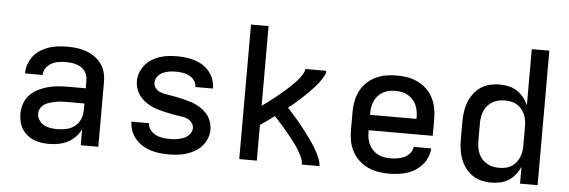

<svg xmlns="http://www.w3.org/2000/svg" viewBox="-48 -886 3097 1045"><g transform="rotate(5 1500.0 -363.5)"><path d="M247 8Q226 8 204.5 5Q183 2 163 -6Q143 -14 126 -28Q109 -42 98 -60Q87 -78 82 -99Q77 -120 77 -142Q77 -170 86 -197Q95 -224 114 -244.5Q133 -265 158.5 -278Q184 -291 211 -298.5Q238 -306 265.5 -308.5Q293 -311 321 -311H419V-356Q419 -370 414.5 -383.5Q410 -397 401 -408Q392 -419 380 -426Q368 -433 354.5 -437Q341 -441 327 -442.5Q313 -444 299 -444Q278 -444 258 -440.5Q238 -437 220.5 -427.5Q203 -418 191 -400.5Q179 -383 179 -363Q179 -363 179 -363Q179 -363 179 -363H83Q83 -363 83 -363Q83 -363 83 -364Q83 -389 91.5 -413.5Q100 -438 115.5 -458Q131 -478 153 -492Q175 -506 199 -514Q223 -522 248 -525Q273 -528 299 -528Q325 -528 351 -525Q377 -522 401.5 -513.5Q426 -505 448 -490Q470 -475 485.5 -454Q501 -433 508 -407.5Q515 -382 515 -356V0H419V-87Q407 -63 389 -44.5Q371 -26 347.5 -14Q324 -2 298.5 3Q273 8 247 8ZM284 -76Q309 -76 333.5 -81.5Q358 -87 378 -102Q398 -117 408.5 -140.5Q419 -164 419 -189V-228H321Q306 -228 290.5 -227Q275 -226 260 -223Q245 -220 230 -215.5Q215 -211 202 -203Q189 -195 181 -181Q173 -167 173 -152Q173 -133 183.5 -116.5Q194 -100 210.5 -91Q227 -82 246 -79Q265 -76 284 -76Z M898 8Q873 8 848 5Q823 2 799.5 -5.5Q776 -13 754.5 -26.5Q733 -40 717 -59Q701 -78 692 -102Q683 -126 683 -151Q683 -151 683 -151.5Q683 -152 683 -152H779Q779 -132 791.5 -115.5Q804 -99 821.5 -90.5Q839 -82 859 -79Q879 -76 898 -76Q911 -76 924 -77Q937 -78 949.5 -81Q962 -84 974 -88.5Q986 -93 996 -101.5Q1006 -110 1012.5 -121.5Q1019 -133 1019 -146Q1019 -161 1009 -174.5Q999 -188 985 -194.5Q971 -201 955.5 -203Q940 -205 924.5 -207.5Q909 -210 893.5 -213Q878 -216 863 -219.5Q848 -223 833 -227Q818 -231 803 -236.5Q788 -242 774.5 -249.5Q761 -257 748.5 -266.5Q736 -276 725.5 -288Q715 -300 708 -313.5Q701 -327 697 -342.5Q693 -358 693 -374Q693 -398 701.5 -421Q710 -444 725.5 -463Q741 -482 762 -495Q783 -508 806 -515.5Q829 -523 853 -525.5Q877 -528 902 -528Q926 -528 950 -525Q974 -522 997.5 -514.5Q1021 -507 1041.5 -493.5Q1062 -480 1077.5 -461Q1093 -442 1101 -418.5Q1109 -395 1109 -371Q1109 -371 1109 -371Q1109 -371 1109 -370Q1109 -370 1109 -370Q1109 -370 1109 -370H1013Q1013 -389 1001.5 -405Q990 -421 973.5 -429.5Q957 -438 938.5 -441Q920 -444 902 -444Q889 -444 877 -443Q865 -442 853 -439Q841 -436 829.5 -431Q818 -426 809 -417.5Q800 -409 794.5 -398Q789 -387 789 -375Q789 -359 798.5 -346Q808 -333 822.5 -326.5Q837 -320 852.5 -317.5Q868 -315 883.5 -312.5Q899 -310 914 -307Q929 -304 944.5 -300.5Q960 -297 975 -293Q990 -289 1004.5 -283.5Q1019 -278 1033 -270.5Q1047 -263 1059.5 -253.5Q1072 -244 1082.5 -232.5Q1093 -221 1100 -207Q1107 -193 1111 -177.5Q1115 -162 1115 -147Q1115 -122 1106 -98.5Q1097 -75 1080.5 -56Q1064 -37 1042 -24.5Q1020 -12 996.5 -4.5Q973 3 948 5.5Q923 8 898 8Z M1285 0V-735H1381V-300Q1392 -307 1402.5 -315Q1413 -323 1423.5 -331Q1434 -339 1444.5 -347Q1455 -355 1465 -363.5Q1475 -372 1485.5 -380.5Q1496 -389 1505.5 -397.5Q1515 -406 1524.5 -415Q1534 -424 1543.5 -433.5Q1553 -443 1562 -452.5Q1571 -462 1578.5 -473Q1586 -484 1593 -495.5Q1600 -507 1600 -520H1715Q1715 -520 1715 -520Q1715 -520 1715 -520Q1715 -505 1711.5 -499Q1708 -493 1703.5 -485Q1699 -477 1694 -469.5Q1689 -462 1683.5 -454.5Q1678 -447 1672 -440Q1666 -433 1660 -426.5Q1654 -420 1647.5 -413Q1641 -406 1634.5 -399.5Q1628 -393 1621.5 -386.5Q1615 -380 1608.5 -374Q1602 -368 1595 -361.5Q1588 -355 1581.5 -349Q1575 -343 1568 -337Q1561 -331 1554 -325Q1547 -319 1539.5 -313.5Q1532 -308 1525 -302Q1538 -288 1550 -274.5Q1562 -261 1574 -247Q1586 -233 1597.5 -219Q1609 -205 1620 -190.5Q1631 -176 1642 -161.5Q1653 -147 1663.5 -132Q1674 -117 1683.5 -101.5Q1693 -86 1701.5 -69.5Q1710 -53 1716.5 -35.5Q1723 -18 1723 0H1627Q1627 -19 1619 -37Q1611 -55 1601.5 -71.5Q1592 -88 1581 -103.5Q1570 -119 1558 -134Q1546 -149 1534 -164Q1522 -179 1509.5 -193Q1497 -207 1484 -221.5Q1471 -236 1458 -250Q1439 -236 1420 -222Q1401 -208 1381 -195V0Z M2103 8Q2073 8 2043.5 3Q2014 -2 1987 -14.5Q1960 -27 1938 -48Q1916 -69 1902 -95Q1888 -121 1882.5 -150.5Q1877 -180 1877 -210V-310Q1877 -340 1882.5 -369Q1888 -398 1901.5 -424.5Q1915 -451 1936.5 -471.5Q1958 -492 1985 -505Q2012 -518 2041 -523Q2070 -528 2100 -528Q2130 -528 2159 -523Q2188 -518 2215 -505Q2242 -492 2263.5 -471.5Q2285 -451 2298.5 -424.5Q2312 -398 2317.5 -369Q2323 -340 2323 -310V-218H1973V-210Q1973 -192 1976 -174.5Q1979 -157 1986.5 -141Q1994 -125 2006.5 -112Q2019 -99 2034.5 -90.5Q2050 -82 2067.5 -79Q2085 -76 2103 -76Q2122 -76 2141.5 -79Q2161 -82 2179 -90Q2197 -98 2210 -114Q2223 -130 2225 -149H2321Q2319 -124 2309.5 -100.5Q2300 -77 2283.5 -58.5Q2267 -40 2246 -26.5Q2225 -13 2201 -5.5Q2177 2 2152 5Q2127 8 2103 8ZM2227 -302V-310Q2227 -328 2224 -345Q2221 -362 2214 -378Q2207 -394 2195 -407Q2183 -420 2167.5 -428.5Q2152 -437 2135 -440.5Q2118 -444 2100 -444Q2082 -444 2065 -440.5Q2048 -437 2032.5 -428.5Q2017 -420 2005 -407Q1993 -394 1986 -378Q1979 -362 1976 -345Q1973 -328 1973 -310V-302Z M2662 8Q2635 8 2608 1.5Q2581 -5 2559 -20Q2537 -35 2520.5 -57Q2504 -79 2494.5 -104Q2485 -129 2481 -156Q2477 -183 2477 -210V-310Q2477 -337 2481 -364Q2485 -391 2494.5 -416Q2504 -441 2520.5 -463Q2537 -485 2559 -500Q2581 -515 2608 -521.5Q2635 -528 2662 -528Q2687 -528 2711.5 -522.5Q2736 -517 2757 -503.5Q2778 -490 2793.5 -470.5Q2809 -451 2819 -428V-735H2915V0H2819V-92Q2809 -69 2793.5 -49.5Q2778 -30 2757 -16.5Q2736 -3 2711.5 2.5Q2687 8 2662 8ZM2699 -76Q2716 -76 2733 -79.5Q2750 -83 2764.5 -92Q2779 -101 2790 -114.5Q2801 -128 2807.5 -143.5Q2814 -159 2816.5 -176Q2819 -193 2819 -210V-310Q2819 -327 2816.5 -344Q2814 -361 2807.5 -376.5Q2801 -392 2790 -405.5Q2779 -419 2764.5 -428Q2750 -437 2733 -440.5Q2716 -444 2699 -444Q2682 -444 2664.5 -440.5Q2647 -437 2632 -428.5Q2617 -420 2605 -407Q2593 -394 2586 -378Q2579 -362 2576 -344.5Q2573 -327 2573 -310V-210Q2573 -193 2576 -175.5Q2579 -158 2586 -142Q2593 -126 2605 -113Q2617 -100 2632 -91.5Q2647 -83 2664.5 -79.5Q2682 -76 2699 -76Z"/></g></svg>

Font: Zed Mono Medium Extended
Style: Regular
Weight: 500
Width: 7
Monospace: yes
Designer: Belleve Invis
Foundry: Belleve Invis
Version: Version 1.0.0; ttfautohint (v1.8.4)